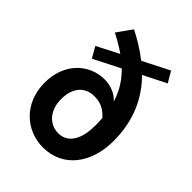

<svg xmlns="http://www.w3.org/2000/svg" viewBox="-237 -963 1104 1104"><g transform="rotate(45 315.0 -411.5)"><path d="M431 -347C432 -329 433 -310 433 -291C433 -170 388 -106 313 -106C244 -106 186 -161 186 -257C186 -351 235 -404 311 -404C353 -404 393 -391 431 -347ZM147 -546 308 -628C355 -582 390 -528 410 -461C377 -498 329 -514 283 -514C160 -514 52 -417 52 -257C52 -90 171 14 308 14C469 14 570 -116 570 -300C570 -471 507 -593 417 -684L556 -754L517 -820L356 -738C307 -777 253 -809 199 -837L134 -746C174 -725 211 -704 243 -681L109 -612Z"/></g></svg>

Font: Noto Sans Mono CJK SC
Style: Bold
Weight: 700
Designer: Ryoko NISHIZUKA 西塚涼子 (kana, bopomofo & ideographs); Paul D. Hunt (Latin, Greek & Cyrillic); Sandoll Communications 산돌커뮤니
Foundry: Adobe
Version: Version 2.004;hotconv 1.0.118;makeotfexe 2.5.65603